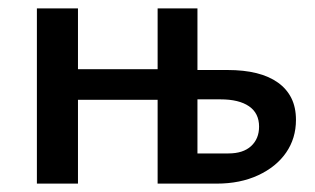

<svg xmlns="http://www.w3.org/2000/svg" viewBox="-20 -438 752 458"><path d="M356 0V-418H451V-72H525Q560 -72 579 -89.5Q598 -107 598 -136Q598 -168 574 -184.5Q550 -201 506 -201H425V-271H523Q562 -271 592 -263.5Q622 -256 643 -241Q664 -226 675 -204Q686 -182 686 -152Q686 -108 662.5 -74Q639 -40 596 -20Q553 0 497 0ZM68 0V-418H166V0ZM115 -200V-273H406V-200Z"/></svg>

Font: Ysabeau SemiBold
Style: Regular
Weight: 600
Designer: Christian Thalmann (Catharsis Fonts)
Version: Version 2.000;gftools[0.9.27.dev2+g8671c4b]